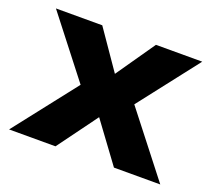

<svg xmlns="http://www.w3.org/2000/svg" viewBox="-92 -620 824 740"><g transform="rotate(20 320.0 -250.0)"><path d="M629.9 0H439.9L319.8 -163.1L200.2 0H9.8L210 -255.9L20 -500H210L319.8 -340.8L430.2 -500H620.1L430.2 -255.9Z"/></g></svg>

Font: Gully
Style: Bold
Weight: 700
Designer: jaikishan Patel
Foundry: MagicType
Version: Version 1.000;Glyphs 3.2 (3242)